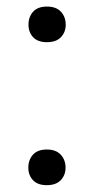

<svg xmlns="http://www.w3.org/2000/svg" viewBox="-20 -553 282 579"><path d="M65.4 -47.4Q65.4 -70.8 79.3 -86.4Q93.3 -102.1 121.1 -102.1Q148.9 -102.1 163.3 -86.4Q177.7 -70.8 177.7 -47.4Q177.7 -24.9 163.3 -9.8Q148.9 5.4 121.1 5.4Q93.3 5.4 79.3 -9.8Q65.4 -24.9 65.4 -47.4ZM65.9 -478.5Q65.9 -502 79.8 -517.6Q93.8 -533.2 121.6 -533.2Q149.4 -533.2 163.8 -517.6Q178.2 -502 178.2 -478.5Q178.2 -456.1 163.8 -440.9Q149.4 -425.8 121.6 -425.8Q93.8 -425.8 79.8 -440.9Q65.9 -456.1 65.9 -478.5Z"/></svg>

Font: Roboto-ThirdPerson-AD3FC
Style: ThirdPerson-AD3FC
Weight: 400
Designer: Google
Version: Version 2.137; 2017